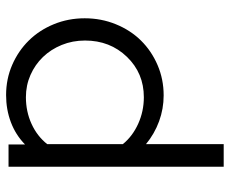

<svg xmlns="http://www.w3.org/2000/svg" viewBox="-82 -467 754 630"><g transform="rotate(-90 295.0 -152.0)"><path d="M63 205V-501H136V-447Q168 -478 209.5 -493.5Q251 -509 298 -509Q351 -509 397 -489Q443 -469 477 -434.5Q511 -400 530.5 -352.5Q550 -305 550 -251Q550 -197 530.5 -149Q511 -101 477 -66.5Q443 -32 396.5 -12Q350 8 297 8Q253 8 212 -7Q171 -22 137 -50V205ZM291 -444Q244 -444 203.5 -425.5Q163 -407 137 -374V-126Q163 -94 204 -75.5Q245 -57 291 -57Q370 -57 423.5 -112.5Q477 -168 477 -250Q477 -291 462.5 -326.5Q448 -362 423 -388Q398 -414 364 -429Q330 -444 291 -444Z"/></g></svg>

Font: Red Hat Display
Style: Regular
Weight: 400
Designer: Pentagram / MCKL
Foundry: Pentagram / MCKL
Version: Version 1.003; Red Hat Display